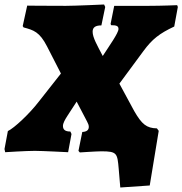

<svg xmlns="http://www.w3.org/2000/svg" viewBox="-41 -673 811 854"><path d="M494 161 625 152 665 -91 657 -102C611 -103 590 -120 556 -179L490 -301L597 -446C636 -499 668 -524 734 -555L750 -642L747 -650C747 -650 677 -647 620 -647H467L451 -567L453 -561C478 -561 486 -557 486 -544C486 -526 445 -469 416 -424C391 -472 371 -506 371 -532C371 -551 383 -560 410 -560L427 -642L422 -653C422 -653 293 -647 252 -647C146 -647 80 -648 80 -648L60 -557L64 -551C109 -539 135 -531 168 -467L230 -346L130 -219C89 -166 23 -104 -6 -90L-21 -10L-18 4C-18 4 75 -2 114 -2C145 -2 262 4 262 4L277 -77L272 -88C249 -88 239 -96 239 -113C239 -125 248 -141 259 -158L300 -221L346 -133C351 -124 354 -116 354 -109C354 -94 344 -87 325 -86L308 -2L314 5C314 5 389 0 410 0C480 0 481 9 487 78Z"/></svg>

Font: Alegreya SC Black
Style: Italic
Weight: 900
Italic angle: -7°
Designer: Juan Pablo del Peral
Foundry: Huerta Tipografica
Version: Version 2.007;PS 002.007;hotconv 1.0.88;makeotf.lib2.5.64775